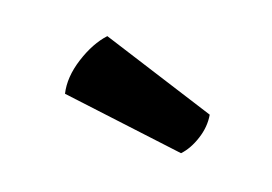

<svg xmlns="http://www.w3.org/2000/svg" viewBox="-40 -822 478 338"><g transform="rotate(-10 199.0 -653.0)"><path d="M168 -765.5 321.5 -598Q314 -577.5 296.2 -561.5Q278.5 -545.5 260 -540L77 -678.5Q85.5 -707 113 -732Q140.5 -757 168 -765.5Z"/></g></svg>

Font: Signika Negative SC
Style: Bold
Weight: 700
Designer: Anna Giedryś
Foundry: Anna Giedryś
Version: Version 2.000; ttfautohint (v1.8.3) -l 8 -r 50 -G 200 -x 9 -